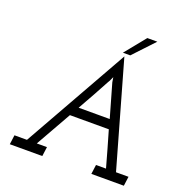

<svg xmlns="http://www.w3.org/2000/svg" viewBox="-153 -1019 1105 1155"><g transform="rotate(20 400.0 -441.5)"><path d="M486 -750H533Q572 -791 595.5 -816.5Q619 -842 658 -883H594Q567 -850 540 -816.5Q513 -783 486 -750ZM43 -60 35 0H243L251 -60H186L315 -288H564Q581 -231 597 -174Q613 -117 629 -60H565L557 0H765L773 -60H693Q645 -230 597.5 -396Q550 -562 502 -732Q407 -562 312.5 -396Q218 -230 123 -60ZM349 -348Q376 -396 408 -453Q440 -510 463 -554Q467 -561 469.5 -565Q472 -569 482 -592L487 -561L548 -348Z"/></g></svg>

Font: Josefin Slab Thin SemiBold
Style: Italic
Weight: 600
Italic angle: -12°
Version: Version 2.000